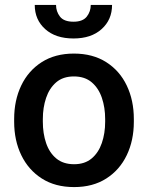

<svg xmlns="http://www.w3.org/2000/svg" viewBox="-20 -758 607 788"><path d="M38.1 -258.3V-269.5Q38.1 -346.2 67.1 -407Q96.2 -467.8 151.1 -502.9Q206.1 -538.1 283.2 -538.1Q360.8 -538.1 416 -502.9Q471.2 -467.8 500.2 -407Q529.3 -346.2 529.3 -269.5V-258.3Q529.3 -181.6 500.2 -121.1Q471.2 -60.5 416.3 -25.4Q361.3 9.8 284.2 9.8Q206.5 9.8 151.6 -25.4Q96.7 -60.5 67.4 -121.1Q38.1 -181.6 38.1 -258.3ZM155.8 -269.5V-258.3Q155.8 -210.4 169.2 -170.9Q182.6 -131.3 210.9 -107.7Q239.3 -84 284.2 -84Q328.1 -84 356.2 -107.7Q384.3 -131.3 397.9 -170.9Q411.6 -210.4 411.6 -258.3V-269.5Q411.6 -316.4 398.2 -356.2Q384.8 -396 356.4 -420.2Q328.1 -444.3 283.2 -444.3Q238.8 -444.3 210.7 -420.2Q182.6 -396 169.2 -356.2Q155.8 -316.4 155.8 -269.5ZM352.5 -737.8H439.9Q439.9 -677.2 397.2 -638.7Q354.5 -600.1 281.7 -600.1Q208 -600.1 165.3 -638.7Q122.6 -677.2 122.6 -737.8H210Q210 -710.9 226.1 -689.9Q242.2 -668.9 281.7 -668.9Q319.8 -668.9 336.2 -689.9Q352.5 -710.9 352.5 -737.8Z"/></svg>

Font: Vazirmatn RD UI FD Medium
Style: Regular
Weight: 500
Designer: Saber Rastikerdar
Foundry: Saber Rastikerdar
Version: Version 33.003